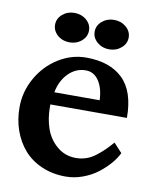

<svg xmlns="http://www.w3.org/2000/svg" viewBox="-77 -722 634 784"><g transform="rotate(10 239.5 -329.5)"><path d="M453.6 -276.9H136.2V-265.1Q136.2 -217.8 150.6 -176.8Q165 -135.7 198 -107.7Q231 -79.6 276.9 -79.6Q299.3 -79.6 320.1 -86.9Q340.8 -94.2 359.6 -109.1Q378.4 -124 391.4 -136.7Q404.3 -149.4 421.4 -168.9L456.1 -131.3Q445.8 -109.4 426.3 -86.7Q406.7 -64 380.4 -43.7Q354 -23.4 319.1 -10.5Q284.2 2.4 248.5 2.4Q193.8 2.4 148.9 -17.1Q104 -36.6 74.7 -70.3Q45.4 -104 29.8 -148.4Q14.2 -192.9 14.2 -243.7Q14.2 -309.1 46.9 -366.5Q79.6 -423.8 133.5 -457.3Q187.5 -490.7 247.6 -490.7Q346.2 -490.7 399.9 -438.7Q453.6 -386.7 453.6 -276.9ZM143.6 -328.6H331.5Q329.6 -377.9 309.3 -408.4Q289.1 -439 254.9 -439Q213.9 -439 183.3 -408.2Q152.8 -377.4 143.6 -328.6ZM119.1 -557.9Q98.6 -575.7 98.6 -601.1Q98.6 -626.5 119.1 -644.3Q139.6 -662.1 168.9 -662.1Q198.2 -662.1 218.8 -644.3Q239.3 -626.5 239.3 -601.1Q239.3 -575.7 218.8 -557.9Q198.2 -540 168.9 -540Q139.6 -540 119.1 -557.9ZM333 -662.1Q362.3 -662.1 383.1 -644.3Q403.8 -626.5 403.8 -601.1Q403.8 -575.7 383.1 -557.9Q362.3 -540 333 -540Q304.2 -540 283.4 -557.9Q262.7 -575.7 262.7 -601.1Q262.7 -626.5 283.4 -644.3Q304.2 -662.1 333 -662.1Z"/></g></svg>

Font: Flanker
Style: Bold
Weight: 700
Designer: Flanker
Foundry: Flanker
Version: Version 2.021